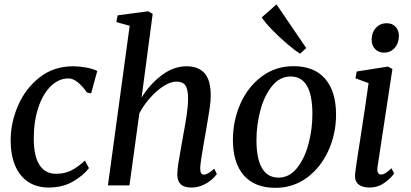

<svg xmlns="http://www.w3.org/2000/svg" viewBox="-20 -870 1928 901"><path d="M388 -436Q367.5 -465.5 345 -483.8Q322.5 -502 301.5 -502Q256 -502 218.8 -466Q181.5 -430 160 -365.5Q138.5 -301 138.5 -220Q138.5 -138 165 -96.2Q191.5 -54.5 243 -54.5Q284 -54.5 314.8 -70.2Q345.5 -86 378.5 -116.5L397.5 -81Q371 -46.5 322.5 -18.2Q274 10 209 10Q153 10 112.8 -16.2Q72.5 -42.5 51.2 -92.5Q30 -142.5 30 -212Q30 -294.5 64.8 -374.8Q99.5 -455 166 -507Q232.5 -559 323 -559Q352 -559 383.8 -553.2Q415.5 -547.5 436.5 -537L407.5 -431.5Z M644.5 -412.5Q684.5 -476.5 740 -517.8Q795.5 -559 855 -559Q910.5 -559 939.8 -526.5Q969 -494 969 -420.5Q969 -396 963.5 -359Q958 -322 947.5 -261.5L944.5 -244.5Q939 -214 938 -208Q921.5 -116.5 919.5 -82.5Q919 -50.5 936 -50.5Q946 -50.5 957 -56.8Q968 -63 985.5 -78.5L997.5 -53.5Q990.5 -42.5 974 -27.8Q957.5 -13 932.5 -1.5Q907.5 10 878 10Q843.5 10 827.8 -5.5Q812 -21 812 -51.5Q812 -71.5 817 -103.8Q822 -136 832 -191.5Q836.5 -214.5 837.5 -222L839.5 -233.5Q850 -288.5 856.2 -331.2Q862.5 -374 862.5 -408Q862.5 -452 849.8 -469.5Q837 -487 808 -487Q781 -487 748.5 -466.5Q716 -446 685.5 -412Q655 -378 634 -338.5L587.5 0H486.5L588.5 -749L526 -766.5L532 -798L675.5 -817L696.5 -805Z M1557 -331.5Q1557 -242.5 1521.2 -163.5Q1485.5 -84.5 1420.8 -36.5Q1356 11.5 1272.5 11.5Q1175.5 11.5 1124.2 -47Q1073 -105.5 1073 -213.5Q1073 -304.5 1108.5 -384Q1144 -463.5 1208.8 -511.5Q1273.5 -559.5 1357.5 -559.5Q1454.5 -559.5 1505.8 -500.2Q1557 -441 1557 -331.5ZM1183.5 -212.5Q1183.5 -125.5 1209.5 -81Q1235.5 -36.5 1287 -36.5Q1338 -36.5 1374 -81.8Q1410 -127 1428 -195.8Q1446 -264.5 1446 -334.5Q1446 -511 1344.5 -511Q1292.5 -511 1256.2 -465.8Q1220 -420.5 1201.8 -351.8Q1183.5 -283 1183.5 -212.5ZM1388.5 -618Q1365 -632 1327.8 -663.8Q1290.5 -695.5 1256.8 -730.2Q1223 -765 1208.5 -788.5L1277.5 -849.5L1417 -644.5Z M1646.5 -54.5Q1649 -78 1658.2 -138.5Q1667.5 -199 1671 -220Q1700.5 -411.5 1709.5 -480L1648 -502.5L1654 -534.5L1800 -557.5L1821.5 -546.5L1751.5 -86Q1750.5 -79 1750.5 -75.5Q1750.5 -63.5 1755.2 -57.2Q1760 -51 1767.5 -51Q1778 -51 1789.2 -57.8Q1800.5 -64.5 1817 -80.5L1829.5 -56Q1814.5 -34 1784 -12Q1753.5 10 1713 10Q1679 10 1661 -6Q1643 -22 1646.5 -54.5ZM1724 -684Q1724 -717.5 1744 -739.2Q1764 -761 1795 -761Q1821 -761 1836.5 -744.2Q1852 -727.5 1852 -702Q1851.5 -667 1832 -645Q1812.5 -623 1781.5 -623Q1756.5 -623 1740.2 -640Q1724 -657 1724 -684Z"/></svg>

Font: Merriweather Text
Style: Italic
Weight: 400
Italic angle: -7.8°
Designer: Eben Sorkin
Foundry: Eben Sorkin
Version: Version 2.100